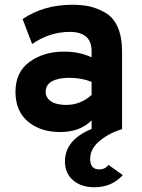

<svg xmlns="http://www.w3.org/2000/svg" viewBox="-20 -543 598 807"><path d="M377 244Q321 244 287 214.5Q253 185 253 136Q253 45 365 -1V-37Q316 12 233 12Q150 12 97.5 -32Q45 -76 45 -157Q45 -240 104.5 -283Q164 -326 248 -326Q315 -326 365 -302V-328Q365 -409 273 -409Q189 -409 115 -358L75 -463Q164 -523 284 -523Q325 -523 356.5 -516Q388 -509 422 -490Q456 -471 474.5 -429.5Q493 -388 493 -326V0Q439 16 399 49Q359 82 359 125Q359 169 397 169Q422 169 436 150L496 193Q450 244 377 244ZM258 -102Q319 -102 365 -144V-199Q323 -216 270 -216Q226 -216 199 -201.5Q172 -187 172 -157Q172 -132 194.5 -117Q217 -102 258 -102Z"/></svg>

Font: OVRPSS Recut ExtraBold
Style: Regular
Weight: 800
Designer: Giant Group
Foundry: Giant Group
Version: Version 1.001;hotconv 1.0.109;makeotfexe 2.5.65596